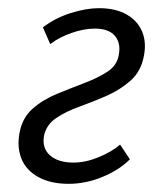

<svg xmlns="http://www.w3.org/2000/svg" viewBox="-20 -442 398 470"><path d="M148 8Q104 8 74 -8.5Q44 -25 32.5 -53.5Q21 -82 28 -118Q35 -154 60 -176Q85 -198 119 -212Q153 -226 186 -238.5Q219 -251 243 -266.5Q267 -282 271 -309Q276 -337 261 -354.5Q246 -372 212 -372Q186 -372 155.5 -361.5Q125 -351 103 -334L85 -375Q115 -398 153 -410Q191 -422 222 -422Q263 -422 290 -406.5Q317 -391 328 -364.5Q339 -338 332 -304Q325 -267 299.5 -244.5Q274 -222 241 -207.5Q208 -193 174.5 -181Q141 -169 117.5 -153Q94 -137 88 -111Q82 -80 102 -62Q122 -44 160 -44Q189 -44 221 -57Q253 -70 274 -88L298 -52Q272 -26 231 -9Q190 8 148 8Z"/></svg>

Font: Ysabeau Infant
Style: Italic
Weight: 400
Italic angle: -12°
Designer: Christian Thalmann (Catharsis Fonts)
Version: Version 2.001;gftools[0.9.30]; featfreeze: ss01,ss02,lnum